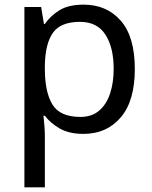

<svg xmlns="http://www.w3.org/2000/svg" viewBox="-20 -566 655 826"><path d="M340 -546Q439 -546 499.5 -477Q560 -408 560 -269Q560 -132 499.5 -61Q439 10 339 10Q277 10 236.5 -13.5Q196 -37 173 -68H167Q169 -51 171 -25Q173 1 173 20V240H85V-536H157L169 -463H173Q197 -498 236 -522Q275 -546 340 -546ZM324 -472Q242 -472 208.5 -426Q175 -380 173 -286V-269Q173 -170 205.5 -116.5Q238 -63 326 -63Q375 -63 406.5 -90Q438 -117 453.5 -163.5Q469 -210 469 -270Q469 -362 433.5 -417Q398 -472 324 -472Z"/></svg>

Font: Noto Sans Lepcha
Style: Regular
Weight: 400
Designer: Monotype Design Team
Foundry: Monotype Imaging Inc.
Version: Version 2.006; ttfautohint (v1.8.4.7-5d5b)